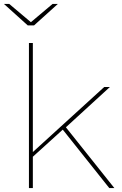

<svg xmlns="http://www.w3.org/2000/svg" viewBox="-33 -962 623 982"><path d="M128 -178 500 -517H529L304 -311L288 -299L128 -154ZM115 -742H135V0H115ZM284 -304 300 -316 552 0H526ZM-13 -942H14L128 -846H122L236 -942H263L141 -832H109Z"/></svg>

Font: Montserrat
Style: Regular
Weight: 400
Designer: Julieta Ulanovsky
Foundry: Julieta Ulanovsky
Version: Version 8.000